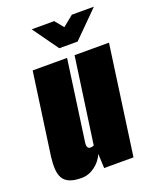

<svg xmlns="http://www.w3.org/2000/svg" viewBox="-128 -736 661 818"><g transform="rotate(-20 203.0 -327.0)"><path d="M100 7Q67 7 46.5 -1.5Q26 -10 16.5 -26.5Q7 -43 5.5 -67.5Q4 -92 8 -124L60 -495H216L165 -130Q164 -123 164.5 -118Q165 -113 166.5 -109.5Q168 -106 171 -104Q174 -102 178 -102Q181 -102 184 -102.5Q187 -103 190 -103.5Q193 -104 195 -105L250 -495H406L337 0H204L201 -65Q188 -34 160 -13.5Q132 7 100 7ZM199 -545 116 -661H218L250 -622L298 -661H398L282 -545Z"/></g></svg>

Font: Alumni Sans Thin Black
Style: Italic
Weight: 900
Italic angle: -8°
Version: Version 1.016